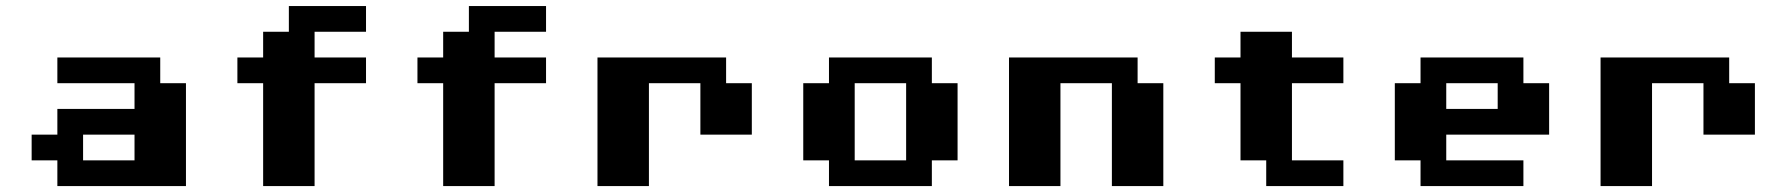

<svg xmlns="http://www.w3.org/2000/svg" viewBox="-20 -628 6030 648"><path d="M173.6 0V-86.8H86.8V-173.6H173.6V-260.4H434V-347.2H173.6V-434H520.8V-347.2H607.6V0ZM260.4 -86.8H434V-173.6H260.4Z M868.1 0V-347.2H781.2V-434H868.1V-520.8H954.9V-607.6H1215.3V-520.8H1041.7V-434H1215.3V-347.2H1041.7V0Z M1475.7 0V-347.2H1388.9V-434H1475.7V-520.8H1562.5V-607.6H1822.9V-520.8H1649.3V-434H1822.9V-347.2H1649.3V0Z M2170.1 0H1996.5V-434H2430.6V-347.2H2517.4V-173.6H2343.8V-347.2H2170.1Z M2777.8 0V-86.8H2691V-347.2H2777.8V-434H3125V-347.2H3211.8V-86.8H3125V0ZM2864.6 -86.8H3038.2V-347.2H2864.6Z M3559 0H3385.4V-434H3819.4V-347.2H3906.2V0H3732.6V-347.2H3559Z M4340.3 -520.8V-434H4513.9V-347.2H4340.3V-86.8H4513.9V0H4253.5V-86.8H4166.7V-347.2H4079.9V-434H4166.7V-520.8Z M5034.7 -347.2H4861.1V-260.4H5034.7ZM4861.1 -173.6V-86.8H5121.5V0H4774.3V-86.8H4687.5V-347.2H4774.3V-434H5121.5V-347.2H5208.3V-173.6Z M5555.6 0H5381.9V-434H5816V-347.2H5902.8V-173.6H5729.2V-347.2H5555.6Z"/></svg>

Font: 8-bit Operator+ 8
Style: Bold
Weight: 700
Designer: GrandChaos9000
Version: Version 1.3.0 - August 1, 2014